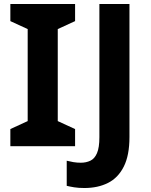

<svg xmlns="http://www.w3.org/2000/svg" viewBox="-20 -734 760 964"><path d="M357 0H32V-86L119 -126V-588L32 -628V-714H357V-628L270 -588V-126L357 -86ZM403.6 210Q374.6 210 352.8 206.5Q331 203 315 199V73Q330.8 77 348.5 80Q366.3 83 386 83Q412 83 433.5 73Q455 63 467 35Q479 7 479 -45V-714H630V-46Q630 46 601.5 102.5Q573 159 522.2 184.5Q471.4 210 403.6 210Z"/></svg>

Font: Noto Sans Sundanese
Style: Regular
Weight: 400
Designer: Monotype Design Team (Regular), Sérgio L. Martins (other weights)
Foundry: Monotype Imaging Inc.
Version: Version 2.003